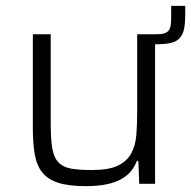

<svg xmlns="http://www.w3.org/2000/svg" viewBox="-20 -627 652 655"><path d="M92 0ZM455 0 452 -78H447Q440 -60 428 -44.5Q416 -29 395.5 -17Q375 -5 345 1.5Q315 8 272 8Q214 8 178.5 -3.5Q143 -15 124 -39Q105 -63 98.5 -100.5Q92 -138 92 -190V-510H153V-209Q153 -155 158 -123Q163 -91 178.5 -74Q194 -57 221.5 -52Q249 -47 294 -47Q350 -47 381 -61.5Q412 -76 427 -102.5Q442 -129 445 -165.5Q448 -202 448 -246V-510H509V0ZM511 -510Q529 -510 539.5 -513Q550 -516 555.5 -523Q561 -530 562.5 -542.5Q564 -555 564 -573V-607H612V-580Q612 -549 608 -529Q604 -509 593 -497Q582 -485 562.5 -480.5Q543 -476 511 -476H448V-510Z"/></svg>

Font: Azeri Sans Light
Style: Regular
Weight: 300
Designer: Hector Gatti & Omnibus-Type (original fonts) / Cristiano Sobral (main changes and remastering)
Version: Version 1.000; ttfautohint (v1.6)